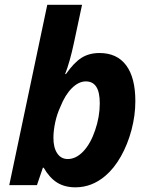

<svg xmlns="http://www.w3.org/2000/svg" viewBox="-20 -780 633 809"><path d="M164.1 -73.2H160.6L135.7 0H19L179.2 -759.8H325.7L292 -601.6Q274.9 -520.5 254.4 -467.8H257.8Q291 -515.6 323 -536.1Q355 -556.6 399.4 -556.6Q473.1 -556.6 511.7 -504.6Q550.3 -452.6 550.3 -354Q550.3 -293.9 534.2 -232.9Q518.1 -171.9 489.3 -120.8Q460.4 -69.8 423.3 -38.6Q366.7 9.3 297.9 9.3Q252.9 9.3 220.9 -10.5Q189 -30.3 164.1 -73.2ZM380.9 -231.4Q400.4 -288.1 400.4 -344.7Q400.4 -391.6 385.7 -414.3Q371.1 -437 341.8 -437Q311.5 -437 283 -408.7Q254.4 -380.4 234.9 -331.1Q220.2 -299.8 212.6 -264.4Q205.1 -229 205.1 -199.2Q205.1 -157.7 221.2 -133.8Q237.3 -109.9 265.6 -109.9Q300.3 -109.9 331.1 -142.3Q361.8 -174.8 380.9 -231.4Z"/></svg>

Font: Viking Open Sans
Style: Bold Italic
Weight: 700
Italic angle: -12°
Foundry: Ascender Corporation
Version: Version 2.000